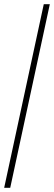

<svg xmlns="http://www.w3.org/2000/svg" viewBox="-20 -780 259 921"><path d="M0 121 190 -760H219L29 121Z"/></svg>

Font: Noto Serif Khmer ExtraCondensed Thin
Style: Regular
Weight: 100
Width: 2
Designer: Danh Hong and the Monotype Design Team
Foundry: Monotype Imaging Inc.
Version: Version 2.004; ttfautohint (v1.8.4.7-5d5b)